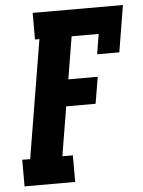

<svg xmlns="http://www.w3.org/2000/svg" viewBox="-53 -777 610 820"><g transform="rotate(-5 252.5 -367.5)"><path d="M19 0V-114H53L137 -621H118V-735H505L472 -535H377L391 -621H275L245 -439H371L352 -325H226L191 -114H236V0Z"/></g></svg>

Font: Iosevka Slab Heavy
Style: Italic
Weight: 900
Italic angle: -9°
Monospace: yes
Designer: Belleve Invis
Foundry: Belleve Invis
Version: Version 11.1.0; ttfautohint (v1.8.3)